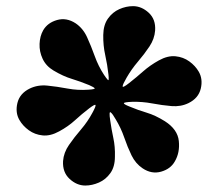

<svg xmlns="http://www.w3.org/2000/svg" viewBox="-20 -824 692 609"><path d="M391 -486Q418.5 -474.5 445.5 -466.5Q472.5 -458.5 503 -439.5Q543.5 -413.5 547.2 -376.8Q551 -340 534.5 -312Q521 -288 491 -279.5Q461 -271 432.5 -290Q410 -305 397.2 -331.2Q384.5 -357.5 374 -388Q363.5 -418.5 347 -445.5Q337.5 -462.5 331.2 -467.5Q325 -472.5 329.5 -442.5Q333.5 -414 339.5 -386.2Q345.5 -358.5 344.5 -327Q344.5 -295 330 -274.8Q315.5 -254.5 293.8 -245Q272 -235.5 250.5 -235.5Q223.5 -235.5 200.8 -256.5Q178 -277.5 180 -313Q182 -340 198.8 -364.2Q215.5 -388.5 236.8 -413.2Q258 -438 273 -466Q284.5 -487 283 -490.8Q281.5 -494.5 262.5 -480Q239 -462 217.8 -442.5Q196.5 -423 168 -407.5Q140 -392 115.2 -394.5Q90.5 -397 71.5 -410.8Q52.5 -424.5 41.5 -443.5Q28 -467 35.2 -497.2Q42.5 -527.5 74 -543Q99.5 -555.5 130 -552.5Q160.5 -549.5 193.8 -543.2Q227 -537 260.5 -539.5Q283 -541 280.2 -544.2Q277.5 -547.5 263 -554Q235 -565.5 207.8 -573.8Q180.5 -582 149.5 -600.5Q126 -614.5 115.2 -637.5Q104.5 -660.5 105.5 -685Q106.5 -709.5 117 -728Q131 -752 161 -760.5Q191 -769 220 -750Q243.5 -734 256.2 -706Q269 -678 280.5 -646Q292 -614 310 -586.5Q317 -576 321.8 -570.8Q326.5 -565.5 324 -587.5Q320.5 -619 313.8 -649Q307 -679 307.5 -713Q308 -745 322.5 -765.2Q337 -785.5 358.5 -795Q380 -804.5 402 -804.5Q429 -804.5 451.8 -783.5Q474.5 -762.5 472 -727Q470 -700.5 454 -676.5Q438 -652.5 417.5 -628.5Q397 -604.5 381.5 -577.5Q369.5 -557 369 -550.5Q368.5 -544 389.5 -560.5Q413 -579 434.5 -598Q456 -617 484 -632.5Q512 -648 536.8 -645.5Q561.5 -643 580.5 -629.2Q599.5 -615.5 610.5 -596.5Q624 -573 616.8 -542.8Q609.5 -512.5 578 -497Q553.5 -485 524 -487.5Q494.5 -490 462.5 -496Q430.5 -502 398.5 -501Q374 -500 373 -496.8Q372 -493.5 391 -486Z"/></svg>

Font: Besley* Condensed Heavy
Style: Italic
Weight: 800
Width: 3
Italic angle: -13°
Designer: Owen Earl
Foundry: indestructible type*
Version: Version 3.000; ttfautohint (v1.8.3)